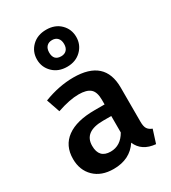

<svg xmlns="http://www.w3.org/2000/svg" viewBox="-208 -959 961 1079"><g transform="rotate(-30 273.0 -419.0)"><path d="M267 -613Q210 -613 174.5 -648Q139 -683 139 -733Q139 -784 174.5 -818.5Q210 -853 267 -853Q324 -853 359 -818.5Q394 -784 394 -733Q394 -683 358.5 -648Q323 -613 267 -613ZM267 -786Q244 -786 231 -772Q218 -758 218 -733Q218 -681 267 -681Q289 -681 302 -694.5Q315 -708 315 -733Q315 -758 302 -772Q289 -786 267 -786ZM468 -140Q468 -109 477.5 -94.5Q487 -80 508 -72L481 13Q393 5 364 -64Q312 15 206 15Q127 15 81 -30Q35 -75 35 -148Q35 -234 97.5 -279.5Q160 -325 276 -325H342V-355Q342 -406 318.5 -426.5Q295 -447 243 -447Q185 -447 103 -419L73 -506Q172 -544 265 -544Q468 -544 468 -362ZM240 -78Q305 -78 342 -143V-250H289Q165 -250 165 -158Q165 -78 240 -78Z"/></g></svg>

Font: FiraGO Medium
Style: Regular
Weight: 500
Designer: bBox Type
Foundry: bBox Type GmbH
Version: Version 1.001;PS 001.001;hotconv 1.0.88;makeotf.lib2.5.64775